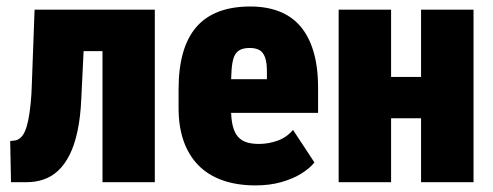

<svg xmlns="http://www.w3.org/2000/svg" viewBox="-20 -558 1511 588"><path d="M342.8 -528.3V-401.4H126V-528.3ZM454.1 -528.3V0H293.9V-528.3ZM85.9 -528.3H242.2L229 -256.3Q226.6 -199.7 217.5 -157.2Q208.5 -114.7 193.6 -84.7Q178.7 -54.7 158.7 -35.9Q138.7 -17.1 114 -8.5Q89.4 0 61 0H13.7L11.2 -126L26.4 -127.9Q35.6 -129.4 43.5 -136.7Q51.3 -144 56.9 -157.2Q62.5 -170.4 66.7 -190.9Q70.8 -211.4 73.7 -239.3Q76.7 -267.1 77.6 -303.2Z M762.2 9.8Q705.6 9.8 661.4 -5.9Q617.2 -21.5 587.4 -52Q557.6 -82.5 542.2 -126.5Q526.9 -170.4 526.9 -227.1V-284.7Q526.9 -348.1 540.3 -395.5Q553.7 -442.9 580.6 -474.4Q607.4 -505.9 648.9 -522Q690.4 -538.1 746.6 -538.1Q795.9 -538.1 834.2 -523.4Q872.6 -508.8 899.2 -478.3Q925.8 -447.8 939.9 -400.6Q954.1 -353.5 954.1 -289.1V-212.4H586.9V-315.4H797.4V-333.5Q797.9 -365.7 791.7 -382.3Q785.6 -398.9 773.9 -405Q762.2 -411.1 745.1 -411.1Q725.1 -411.1 713.4 -404.3Q701.7 -397.5 696.3 -382.8Q690.9 -368.2 689.2 -343.8Q687.5 -319.3 687.5 -284.7V-227.1Q687.5 -192.9 693.1 -171.4Q698.7 -149.9 709.7 -138.2Q720.7 -126.5 736.6 -121.8Q752.4 -117.2 772.9 -117.2Q802.2 -117.2 830.1 -127.2Q857.9 -137.2 877.4 -160.2L942.9 -60.5Q929.7 -43.5 903.8 -27.1Q877.9 -10.7 842.3 -0.5Q806.6 9.8 762.2 9.8Z M1327.6 -322.3V-195.8H1119.1V-322.3ZM1177.7 -528.3V0H1017.1V-528.3ZM1430.2 -528.3V0H1269.5V-528.3Z"/></svg>

Font: Roboto Condensed Black
Style: Regular
Weight: 900
Designer: Christian Robertson
Foundry: Google
Version: Version 3.008; 2023